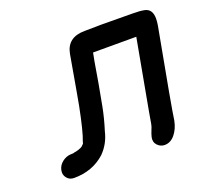

<svg xmlns="http://www.w3.org/2000/svg" viewBox="-101 -662 838 789"><g transform="rotate(-20 318.0 -267.0)"><path d="M492 10Q480 10 469 3Q451 -9 451 -29Q451 -33 452 -38Q455 -51 462 -68Q467 -79 469 -90L478 -142L534 -448H345L338 -412Q323 -319 305 -226Q296 -179 280 -128Q268 -76 232 -40Q177 10 96 10Q76 10 65 -4Q56 -15 56 -28Q56 -33 57 -38Q61 -58 78 -71.5Q95 -85 115 -86Q129 -86 131 -88Q140 -89 149 -92Q151 -92 157 -95Q159 -95 165 -98.5Q171 -102 171.5 -103.5Q172 -105 174 -106Q179 -111 179 -113Q179 -115 180 -118Q195 -155 216 -261Q222 -292 227 -322L254 -476Q267 -543 343 -543L417 -544Q490 -544 554 -543Q585 -543 604 -539Q636 -532 636 -491Q636 -477 633 -460Q569 -118 563 -71Q556 -36 537 -13Q518 10 492 10Z"/></g></svg>

Font: Bad Comic
Style: Italic
Weight: 400
Italic angle: -11°
Designer: GGBotNet
Foundry: GGBotNet
Version: 0.95